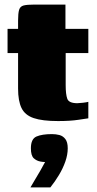

<svg xmlns="http://www.w3.org/2000/svg" viewBox="-20 -525 425 839"><path d="M234 4Q165 4 127 -9Q89 -22 74 -53Q59 -84 59 -138V-293H13V-399H59V-435Q59 -467 63.5 -482Q68 -497 83 -501Q98 -505 130 -505H266Q266 -499 266 -493.5Q266 -488 266 -482V-399H366V-293H267V-153Q267 -113 274 -93.5Q281 -74 318 -74Q326 -74 342.5 -76Q359 -78 366 -80V-8Q358 -7 322.5 -1.5Q287 4 234 4ZM113 294Q127 270 136.5 254Q146 238 155.5 222Q165 206 177 183Q173 183 167.5 182.5Q162 182 157 181Q140 178 127.5 166.5Q115 155 115 123Q115 82 139.5 71.5Q164 61 207 61Q224 61 239.5 65Q255 69 265.5 82.5Q276 96 276 123Q276 151 265.5 181Q255 211 237.5 240Q220 269 200 294Z"/></svg>

Font: Genos Thin Black
Style: Regular
Weight: 900
Version: Version 1.010